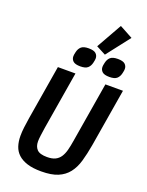

<svg xmlns="http://www.w3.org/2000/svg" viewBox="-199 -1206 1008 1314"><g transform="rotate(20 305.0 -549.0)"><path d="M264 -698 194 -277Q189 -245 185.5 -218Q182 -191 182 -174Q182 -137 202.5 -115.5Q223 -94 276 -94Q313 -94 336 -105.5Q359 -117 373 -138.5Q387 -160 395 -190.5Q403 -221 409 -259L482 -698H610L540 -277Q528 -208 512.5 -154.5Q497 -101 468 -64Q439 -27 392.5 -7.5Q346 12 272 12Q211 12 170 -1Q129 -14 103.5 -37.5Q78 -61 67 -94.5Q56 -128 56 -169Q56 -197 60 -230.5Q64 -264 70 -301L136 -698ZM409 -888 340 -924 445 -1110 541 -1058ZM278 -755Q240 -755 225 -769Q210 -783 210 -804Q210 -809 211 -816.5Q212 -824 215 -836Q221 -862 237.5 -876.5Q254 -891 291 -891Q329 -891 344 -877Q359 -863 359 -842Q359 -837 358 -829.5Q357 -822 354 -810Q348 -784 331.5 -769.5Q315 -755 278 -755ZM490 -755Q452 -755 437 -769Q422 -783 422 -804Q422 -809 423 -816.5Q424 -824 427 -836Q433 -862 449.5 -876.5Q466 -891 503 -891Q541 -891 556 -877Q571 -863 571 -842Q571 -837 570 -829.5Q569 -822 566 -810Q560 -784 543.5 -769.5Q527 -755 490 -755Z"/></g></svg>

Font: IBM Plex Mono SemiBold
Style: Italic
Weight: 600
Italic angle: -9°
Monospace: yes
Designer: Mike Abbink, Paul van der Laan, Pieter van Rosmalen
Foundry: Bold Monday
Version: Version 2.3